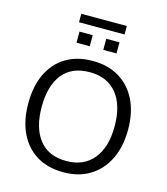

<svg xmlns="http://www.w3.org/2000/svg" viewBox="-139 -1089 1051 1205"><g transform="rotate(15 386.0 -486.0)"><path d="M62 0ZM386 9Q284 9 211.5 -35.5Q139 -80 100.5 -161Q62 -242 62 -353Q62 -464 100.5 -545Q139 -626 211.5 -670Q284 -714 386 -714Q485 -714 558 -670Q631 -626 670.5 -545.5Q710 -465 710 -354Q710 -243 670 -161.5Q630 -80 557.5 -35.5Q485 9 386 9ZM386 -64Q498 -64 560.5 -140Q623 -216 623 -353Q623 -490 561 -565.5Q499 -641 386 -641Q269 -641 209 -565.5Q149 -490 149 -353Q149 -217 209 -140.5Q269 -64 386 -64ZM238 -926V-981H534V-926ZM256 -798V-870H342V-798ZM430 -798V-870H516V-798Z"/></g></svg>

Font: Winston
Style: Regular
Weight: 400
Designer: Original fonts by Vernon Adams / Changes by Cristiano Sobral
Foundry: Original fonts by Vernon Adams / Changes by Cristiano Sobral
Version: Version 2.503;July 17, 2020;FontCreator 13.0.0.2655 64-bit